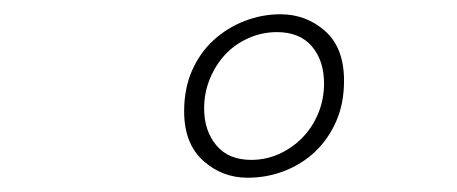

<svg xmlns="http://www.w3.org/2000/svg" viewBox="-20 -704 640 269"><path d="M327 -455Q291 -455 264.5 -479Q238 -503 238 -548Q238 -580 249 -605Q260 -630 279 -647.5Q298 -665 322.5 -674.5Q347 -684 373 -684Q409 -684 435.5 -660.5Q462 -637 462 -591Q462 -559 451 -534Q440 -509 421.5 -491.5Q403 -474 378.5 -464.5Q354 -455 327 -455ZM332 -480Q353 -480 371.5 -488.5Q390 -497 404 -511.5Q418 -526 426 -545.5Q434 -565 434 -587Q434 -619 417 -639Q400 -659 368 -659Q347 -659 328 -650.5Q309 -642 295.5 -627.5Q282 -613 274 -593.5Q266 -574 266 -552Q266 -521 283 -500.5Q300 -480 332 -480Z"/></svg>

Font: Source Code Pro ExtraLight
Style: Italic
Weight: 200
Italic angle: -11°
Monospace: yes
Designer: Paul D. Hunt, Teo Tuominen
Foundry: Adobe Systems Incorporated
Version: Version 1.050;PS 1.000;hotconv 16.6.51;makeotf.lib2.5.65220